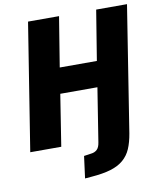

<svg xmlns="http://www.w3.org/2000/svg" viewBox="-96 -780 873 1049"><g transform="rotate(-10 340.5 -256.0)"><path d="M290 193 306 71 347 65Q366 63 379 51Q392 39 396 11L443 -286H237L192 0H20L132 -705H304L259 -428H465L510 -705H681L571 -7Q563 41 548 76Q533 111 505 135Q477 159 434 172Q391 185 326 190Z"/></g></svg>

Font: Nunito Sans 10pt Condensed Black
Style: Italic
Weight: 900
Width: 3
Italic angle: -9°
Designer: Vernon Adams
Foundry: Vernon Adams
Version: Version 3.101;gftools[0.9.27]